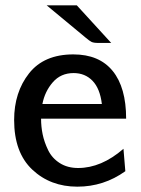

<svg xmlns="http://www.w3.org/2000/svg" viewBox="-20 -690 529 720"><path d="M155 -670H268L397 -529H348Q331 -529 323 -533Q315 -537 301 -549ZM33 -240Q33 -344 89 -415Q145 -486 255 -486Q352 -486 402.5 -424Q453 -362 453 -245H134Q134 -215 140 -186Q146 -157 160.5 -127Q175 -97 204 -78.5Q233 -60 273 -60Q360 -60 443 -132L450 -48Q369 10 270 10Q169 10 101 -54Q33 -118 33 -240ZM139 -300H362Q355 -358 327 -387Q299 -416 256 -416Q208 -416 178 -381.5Q148 -347 139 -300Z"/></svg>

Font: Coval
Style: Medium
Weight: 500
Foundry: Context Ltd
Version: Version 001.000